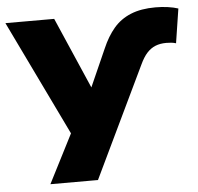

<svg xmlns="http://www.w3.org/2000/svg" viewBox="-68 -561 817 792"><g transform="rotate(-5 340.0 -164.5)"><path d="M381 -358Q402 -407 430.5 -440.5Q459 -474 501.5 -491.5Q544 -509 604 -509Q631 -509 655.5 -505.5Q680 -502 698 -496L676 -354Q666 -357 656.5 -358Q647 -359 636 -359Q610 -359 590.5 -351Q571 -343 555.5 -326Q540 -309 526 -279L306 180H109L233 -63L231 18L-18 -498H184L323 -178H301Z"/></g></svg>

Font: Nunito Sans 10pt SemiExpanded Black
Style: Regular
Weight: 900
Width: 6
Designer: Vernon Adams
Foundry: Vernon Adams
Version: Version 3.101;gftools[0.9.27]